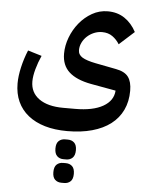

<svg xmlns="http://www.w3.org/2000/svg" viewBox="-67 -572 901 1186"><g transform="rotate(5 383.0 21.0)"><path d="M367 240Q289 240 228 222Q167 204 124 169.5Q81 135 58.5 85.5Q36 36 36 -27Q36 -72 48.5 -127Q61 -182 83 -235L169 -209Q150 -167 138 -123.5Q126 -80 126 -47Q126 22 180 60.5Q234 99 330 99H404Q514 99 576.5 63.5Q639 28 643 -35L488 -63Q397 -80 351.5 -121.5Q306 -163 306 -235Q306 -285 325 -335.5Q344 -386 377.5 -427Q411 -468 456 -493.5Q501 -519 553 -519Q613 -519 657.5 -489Q702 -459 730 -406L637 -322Q620 -350 593.5 -369Q567 -388 529 -388Q503 -388 479 -378Q455 -368 436.5 -351Q418 -334 407 -311.5Q396 -289 396 -265Q396 -236 422.5 -220Q449 -204 505 -193L634 -168Q688 -158 710.5 -128Q733 -98 733 -42Q733 25 708 77.5Q683 130 636 166Q589 202 521 221Q453 240 367 240ZM359 561Q335 561 319.5 546.5Q304 532 304 500Q304 467 319.5 452.5Q335 438 359 438H376Q400 438 415.5 452.5Q431 467 431 500Q431 532 415.5 546.5Q400 561 376 561ZM359 415Q335 415 319.5 400Q304 385 304 353Q304 321 319.5 306.5Q335 292 359 292H376Q400 292 415.5 306.5Q431 321 431 353Q431 385 415.5 400Q400 415 376 415Z"/></g></svg>

Font: IBM Plex Sans Arabic SmBld
Style: Regular
Weight: 600
Designer: Mike Abbink, Paul van der Laan, Pieter van Rosmalen, Wael Morcos, Khajak Apelian
Foundry: Bold Monday
Version: Version 1.005